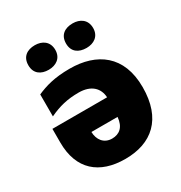

<svg xmlns="http://www.w3.org/2000/svg" viewBox="-180 -897 979 1037"><g transform="rotate(-30 309.5 -378.5)"><path d="M101 -690C101 -638 137 -614 185 -614C230 -614 269 -638 269 -690C269 -743 230 -767 185 -767C137 -767 101 -743 101 -690ZM336 -690C336 -638 372 -614 421 -614C466 -614 505 -638 505 -690C505 -743 466 -767 421 -767C372 -767 336 -743 336 -690ZM285 -563C189 -563 131 -545 78 -522V-385C139 -414 193 -427 262 -427C340 -427 380 -386 383 -328H42V-243C42 -74 142 10 303 10C467 10 577 -81 577 -280C577 -477 453 -563 285 -563ZM379 -208C374 -147 341 -121 296 -121C245 -121 217 -159 216 -208Z"/></g></svg>

Font: Noto Sans UI Black
Style: Regular
Weight: 900
Designer: Monotype Design Team
Foundry: Monotype Imaging Inc.
Version: Version 1.901